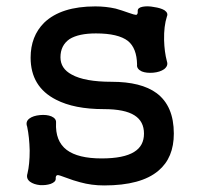

<svg xmlns="http://www.w3.org/2000/svg" viewBox="-20 -559 623 597"><path d="M276.4 -539.1Q169.9 -539.1 117.2 -488.3Q75.2 -446.3 75.2 -379.9Q75.2 -289.1 154.3 -249Q210.9 -219.7 302.7 -219.7Q368.2 -219.7 398.4 -200.2Q427.7 -181.6 427.7 -143.6Q427.7 -105.5 397.5 -86.9Q365.2 -66.4 295.9 -66.4Q222.7 -66.4 187.5 -92.8Q151.4 -120.1 154.3 -177.7Q155.3 -190.4 139.6 -197.3Q125 -203.1 104.5 -201.2Q83 -199.2 71.3 -190.4Q58.6 -180.7 64.5 -165Q71.3 -132.8 72.3 -90.8Q72.3 -47.9 65.4 -19.5Q60.5 -3.9 73.2 5.9Q85 14.6 104.5 16.6Q123 17.6 137.7 12.7Q153.3 6.8 153.3 -2.9Q152.3 -13.7 159.2 -14.6Q164.1 -14.6 181.6 -7.8Q210 2.9 229.5 7.8Q264.6 17.6 303.7 17.6Q418.9 17.6 472.7 -28.3Q520.5 -68.4 520.5 -143.6Q520.5 -229.5 466.8 -269.5Q418.9 -304.7 327.1 -304.7Q243.2 -304.7 203.1 -327.1Q168 -345.7 168 -380.9Q168 -418 196.3 -437.5Q224.6 -455.1 278.3 -455.1Q347.7 -455.1 377.9 -431.6Q405.3 -409.2 406.2 -358.4Q404.3 -344.7 420.9 -336.9Q435.5 -331.1 457 -333Q477.5 -335 490.2 -343.8Q503.9 -354.5 499 -368.2Q491.2 -397.5 490.2 -434.6Q489.3 -477.5 499 -507.8Q503.9 -518.6 491.2 -527.3Q479.5 -534.2 459 -537.1Q439.5 -541 423.8 -538.1Q408.2 -535.2 408.2 -525.4Q409.2 -513.7 403.3 -512.7Q398.4 -512.7 381.8 -518.6Q357.4 -527.3 339.8 -532.2Q309.6 -539.1 276.4 -539.1Z"/></svg>

Font: Gungsuh
Style: Regular
Weight: 400
Version: Version 2.21